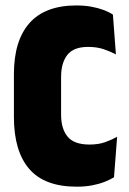

<svg xmlns="http://www.w3.org/2000/svg" viewBox="-20 -672 472 704"><path d="M261.5 12.5Q143 12.5 87 -52.8Q31 -118 31 -243V-400Q31 -523 88.2 -587.5Q145.5 -652 260 -652Q290 -652 314.8 -647.5Q339.5 -643 359.5 -635.5Q379.5 -628 394 -618.5L405 -472.5Q384 -483.5 359.5 -491.8Q335 -500 303 -500Q250 -500 227 -470.8Q204 -441.5 204 -389.5V-251.5Q204 -200 227.8 -171Q251.5 -142 308.5 -142Q340.5 -142 364.8 -150.5Q389 -159 409.5 -170.5L398 -22Q383.5 -13 363 -5Q342.5 3 317 7.8Q291.5 12.5 261.5 12.5Z"/></svg>

Font: Anek Odia SemiCondensed ExtraBold
Style: Regular
Weight: 800
Width: 4
Designer: Yesha Goshar & Mahesh Sahu (Odia), Yesha Goshar (Latin)
Foundry: Ek Type
Version: Version 1.003